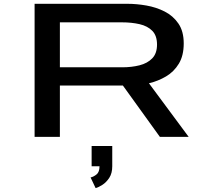

<svg xmlns="http://www.w3.org/2000/svg" viewBox="-20 -720 1140 1010"><path d="M162 0V-700H651Q698.5 -700 750 -691Q801.5 -682 846 -659.5Q890.5 -637 918.5 -596.2Q946.5 -555.5 946.5 -491.5Q946.5 -427.5 920.8 -385Q895 -342.5 853.5 -318Q812 -293.5 763.5 -282L972.5 0H821L626.5 -270H295V0ZM295 -366H623.5Q672.5 -366 714 -376.5Q755.5 -387 780.8 -413Q806 -439 806 -485.5Q806 -532.5 781.2 -557.8Q756.5 -583 714.5 -592.8Q672.5 -602.5 620.5 -602.5H295ZM462 154.5V48H570.5V154.5Q570.5 191.5 554.8 215.5Q539 239.5 518.5 252.5Q498 265.5 483 269.5L456.5 213.5Q472.5 210 488 197.5Q503.5 185 503.5 154.5Z"/></svg>

Font: Trispace Expanded Medium
Style: Regular
Weight: 500
Width: 7
Designer: Tyler Finck
Foundry: Etcetera Type Company
Version: Version 1.210; ttfautohint (v1.8.3)